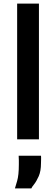

<svg xmlns="http://www.w3.org/2000/svg" viewBox="-20 -780 314 1075"><path d="M76 0V-760H198V0ZM63.5 275Q66 266.5 75.8 233.8Q85.5 201 85.5 141Q85.5 129 85.5 116.8Q85.5 104.5 84.5 92H209.5Q210.5 98 210 114Q209.5 130 209.5 134Q209.5 178 196.8 206.8Q184 235.5 170.8 252Q157.5 268.5 155.5 275Z"/></svg>

Font: Alatsi
Style: Regular
Weight: 400
Designer: Spyros Zevelakis, Eben Sorkin
Foundry: www.sorkintype.com
Version: Version 1.008; ttfautohint (v1.8.4.7-5d5b)